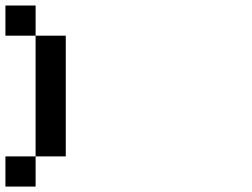

<svg xmlns="http://www.w3.org/2000/svg" viewBox="-20 -687 929 707"><path d="M0 0H111.1V-111.1H0ZM111.1 -555.6V-111.1H222.2V-555.6ZM111.1 -555.6V-666.7H0V-555.6Z"/></svg>

Font: linjaSipiki
Style: Regular
Weight: 500
Foundry: Made with Bits'n'Picas by Kreative Software
Version: Version 1.3